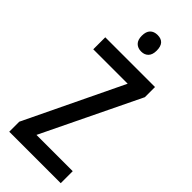

<svg xmlns="http://www.w3.org/2000/svg" viewBox="-289 -968 1018 1018"><g transform="rotate(45 220.0 -459.5)"><path d="M415 0H29V-75L293 -624H35V-714H408V-638L143 -90H415ZM223 -919Q278 -919 278 -857Q278 -826 263 -810.5Q248 -795 223 -795Q197 -795 181.5 -810.5Q166 -826 166 -857Q166 -888 181 -903.5Q196 -919 223 -919Z"/></g></svg>

Font: Noto Sans Georgian Condensed Medium
Style: Regular
Weight: 500
Width: 3
Designer: Monotype Design Team, Akaki Razmadze
Foundry: Google LLC
Version: Version 2.005; ttfautohint (v1.8.4.7-5d5b)